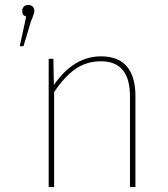

<svg xmlns="http://www.w3.org/2000/svg" viewBox="-20 -757 681 777"><path d="M119 -713Q119 -705 113 -690L105 -670L75 -570H60L86 -690Q77 -693 73.5 -698Q70 -703 70 -713Q70 -723 76.5 -730Q83 -737 94 -737Q106 -737 112.5 -730Q119 -723 119 -713ZM528 -369V0H506V-367Q506 -509 389 -509Q329 -509 284 -477Q239 -445 199 -384V0H177V-519H196L198 -413Q278 -529 389 -529Q459 -529 493.5 -488Q528 -447 528 -369Z"/></svg>

Font: Fira Sans Thin
Style: Regular
Weight: 100
Designer: bBox Type GmbH & Carrois Corporate GbR & Edenspiekermann AG
Foundry: bBox Type GmbH & Carrois Corporate GbR & Edenspiekermann AG
Version: Version 4.301